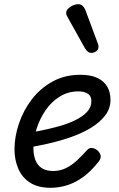

<svg xmlns="http://www.w3.org/2000/svg" viewBox="-20 -875 566 914"><path d="M221 19Q161 19 123 -5.5Q85 -30 67 -72Q49 -114 49 -164Q49 -224 70 -286.5Q91 -349 131 -401.5Q171 -454 229.5 -486.5Q288 -519 363 -519Q412 -519 443.5 -504Q475 -489 490.5 -462.5Q506 -436 506 -400Q506 -358 480 -324.5Q454 -291 410.5 -265Q367 -239 312.5 -220.5Q258 -202 201 -189.5Q144 -177 91 -169L100 -240Q133 -245 175 -253.5Q217 -262 259 -273.5Q301 -285 336.5 -302Q372 -319 393.5 -341.5Q415 -364 415 -393Q415 -418 398 -429Q381 -440 353 -440Q304 -440 264 -415Q224 -390 196.5 -349.5Q169 -309 154 -261.5Q139 -214 139 -170Q139 -138 148.5 -113Q158 -88 179 -74.5Q200 -61 233 -61Q266 -61 293.5 -74.5Q321 -88 345.5 -110.5Q370 -133 394 -160Q406 -174 422 -170Q438 -166 448 -155Q458 -144 459.5 -132Q461 -120 449 -105Q411 -57 372.5 -30Q334 -3 296 8Q258 19 221 19ZM414 -623Q407 -623 399.5 -628Q392 -633 384 -646L303 -791Q300 -797 297.5 -802Q295 -807 295 -813Q295 -824 304 -833.5Q313 -843 326.5 -849Q340 -855 353 -855Q376 -855 388 -823L445 -670Q447 -666 448 -661.5Q449 -657 449 -653Q449 -638 437.5 -630.5Q426 -623 414 -623Z"/></svg>

Font: Playwrite NZ
Style: Regular
Weight: 400
Designer: Veronika Burian, José Scaglione
Foundry: TypeTogether
Version: Version 1.002